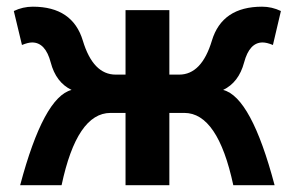

<svg xmlns="http://www.w3.org/2000/svg" viewBox="-20 -543 872 563"><path d="M476.6 -513.2V-324.2H505.4Q571.3 -324.2 601.3 -423.8Q631.3 -523.4 748.5 -523.4Q777.3 -523.4 803.7 -510.7L780.3 -411.1Q762.2 -418.5 750 -418.5Q711.4 -418.5 695.8 -359.9Q680.2 -301.3 634.3 -279.3Q716.8 -258.3 785.2 0H664.1Q618.7 -211.9 520.5 -211.9H476.6V0H348.1V-211.9H304.2Q205.6 -211.9 160.6 0H39.1Q107.9 -258.3 189.9 -279.3Q144 -301.3 128.7 -359.9Q113.3 -418.5 74.2 -418.5Q62.5 -418.5 44.4 -411.1L20.5 -510.7Q46.9 -523.4 76.2 -523.4Q192.9 -523.4 222.9 -423.8Q252.9 -324.2 319.3 -324.2H348.1V-513.2Z"/></svg>

Font: Cadman
Style: Bold
Weight: 700
Designer: Paul James MIller
Foundry: High-Logic / Made with FontCreator
Version: Version 2.114;March 28, 2021;FontCreator 13.0.0.2683 64-bit